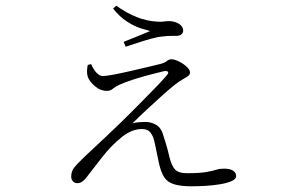

<svg xmlns="http://www.w3.org/2000/svg" viewBox="-20 -603 1040 674"><path d="M300 -378Q308 -359 319 -347.5Q330 -336 341 -336Q352 -336 378.5 -341Q405 -346 437.5 -353.5Q470 -361 499.5 -368Q529 -375 545 -379Q559 -383 566 -389Q573 -395 582 -395Q590 -395 601 -390.5Q612 -386 622.5 -379Q633 -372 640 -364Q647 -356 647 -348Q647 -341 640 -336Q633 -331 621.5 -324.5Q610 -318 597 -308Q581 -296 553 -271Q525 -246 495.5 -218.5Q466 -191 445 -170Q456 -173 468.5 -174Q481 -175 490 -175Q510 -175 527 -165.5Q544 -156 551 -135Q557 -117 563.5 -95Q570 -73 575 -51Q583 -19 595.5 -7Q608 5 636 5Q681 5 703.5 1Q726 -3 738.5 -7Q751 -11 765 -11Q787 -11 798 -4Q809 3 809 15Q809 26 792.5 33Q776 40 751.5 44Q727 48 700.5 49.5Q674 51 653 51Q613 51 590 43.5Q567 36 556 18.5Q545 1 538 -30Q534 -48 529.5 -71Q525 -94 520 -114Q516 -128 507 -139Q498 -150 478 -150Q461 -150 444 -143.5Q427 -137 409 -123Q369 -91 336.5 -48.5Q304 -6 281 23Q275 30 268 35Q261 40 251 40Q242 40 236 33.5Q230 27 230 17Q230 -2 241 -15.5Q252 -29 267 -43Q283 -59 307 -81Q331 -103 356 -127Q381 -151 401 -170Q430 -198 461.5 -230Q493 -262 521 -290.5Q549 -319 565 -338Q573 -347 569.5 -351Q566 -355 555 -353Q538 -349 509 -341.5Q480 -334 450 -324.5Q420 -315 398 -305Q384 -298 375.5 -291Q367 -284 356 -284Q332 -284 312.5 -301Q293 -318 288 -334Q285 -344 285.5 -354.5Q286 -365 288 -375ZM377 -573 388 -583Q425 -557 460 -543Q495 -529 532 -527Q548 -526 556.5 -527.5Q565 -529 574 -529Q585 -529 596.5 -525Q608 -521 615.5 -513.5Q623 -506 623 -495Q623 -488 617 -482.5Q611 -477 597 -477Q587 -477 577.5 -477Q568 -477 552 -475Q535 -474 510 -467Q485 -460 461 -452Q437 -444 421 -439L414 -456Q437 -465 463.5 -476Q490 -487 507 -494Q495 -497 473 -504Q451 -511 425.5 -527.5Q400 -544 377 -573Z"/></svg>

Font: Noto Serif JP
Style: Regular
Weight: 200
Designer: Ryoko NISHIZUKA 西塚涼子 (kana & ideographs); Frank Grießhammer (Latin, Greek & Cyrillic); Wenlong ZHANG 张文龙 (bopomofo); San
Foundry: Adobe
Version: Version 2.001;hotconv 1.1.0;makeotfexe 2.6.0